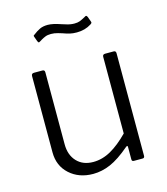

<svg xmlns="http://www.w3.org/2000/svg" viewBox="-111 -820 798 917"><g transform="rotate(-15 288.0 -362.0)"><path d="M427 -139V-518Q427 -530 440 -530H482Q493 -530 493 -518V-11Q493 0 483 0H440Q430 0 430 -10V-71Q430 -76 428 -77Q426 -78 421 -74Q366 -27 323 -8.5Q280 10 237 10Q167 10 121 -31.5Q75 -73 75 -140V-517Q75 -530 88 -530H130Q141 -530 141 -518V-162Q141 -109 171 -77Q201 -45 252 -45Q297 -45 339.5 -69Q382 -93 427 -139ZM336 -663Q317 -663 302 -666.5Q287 -670 268 -677Q265 -678 248 -683Q231 -688 214 -688Q197 -688 186 -683.5Q175 -679 166.5 -674Q158 -669 155 -667L149 -664Q145 -664 142 -672L134 -694Q132 -699 132.5 -701Q133 -703 137 -705Q155 -719 171 -726.5Q187 -734 210 -734Q235 -734 275 -720Q279 -719 298 -713Q317 -707 336 -707Q352 -707 362.5 -711Q373 -715 391 -725Q395 -728 398 -728Q402 -728 405 -721L414 -696L415 -692Q415 -687 408 -683Q377 -663 336 -663Z"/></g></svg>

Font: Libre Franklin Light
Style: Regular
Weight: 300
Designer: Pablo Impallari, Rodrigo Fuenzalida
Foundry: Impallari Type
Version: Version 1.002; ttfautohint (v1.5)